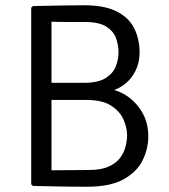

<svg xmlns="http://www.w3.org/2000/svg" viewBox="-20 -706 640 729"><path d="M105 -683Q157 -684 204.5 -685Q252 -686 300 -686Q376 -686 422.2 -663Q468.5 -640 489.2 -599.2Q510 -558.5 510 -506Q510 -467 493.2 -434.5Q476.5 -402 446 -381Q415.5 -360 374 -355.5V-369.5Q416 -369.5 454.8 -346.2Q493.5 -323 518.2 -282.2Q543 -241.5 543 -188.5Q543 -140.5 521.2 -96.8Q499.5 -53 448.8 -25Q398 3 311 3Q249 3 203 2Q157 1 105 0L98.5 -6V-677ZM175.5 -59.5Q210.5 -59.5 246.2 -60Q282 -60.5 317 -60.5Q363 -60.5 391.8 -73.2Q420.5 -86 435.8 -106.2Q451 -126.5 456.8 -149.8Q462.5 -173 462.5 -193.5Q462.5 -220.5 449.2 -251.5Q436 -282.5 402.5 -304.5Q369 -326.5 307.5 -326.5H143.5V-391.5H298.5Q352.5 -391.5 381 -409.5Q409.5 -427.5 419.8 -454.2Q430 -481 430 -507.5Q430 -534.5 420.5 -561Q411 -587.5 383.5 -605Q356 -622.5 301.5 -622.5Q276.5 -622.5 239.5 -622.5Q202.5 -622.5 175.5 -623.5Z"/></svg>

Font: Signika SC
Style: Regular
Weight: 300
Designer: Anna Giedryś
Foundry: Anna Giedryś
Version: Version 2.000